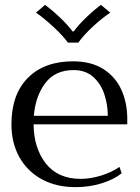

<svg xmlns="http://www.w3.org/2000/svg" viewBox="-20 -759 574 789"><path d="M128 -707 165 -739Q195 -717 227 -686.5Q259 -656 278 -630H283Q302 -656 333.5 -686.5Q365 -717 395 -739L433 -707Q401 -686 362 -650Q323 -614 302 -584H259Q238 -613 199 -649Q160 -685 128 -707ZM503 -248H118Q119 -150 168.5 -87Q218 -24 312 -24Q352 -24 395.5 -37.5Q439 -51 471 -73L480 -47Q451 -23 400.5 -6.5Q350 10 290 10Q211 10 151.5 -22.5Q92 -55 59.5 -113.5Q27 -172 27 -248Q27 -371 94.5 -439Q162 -507 280 -507Q355 -507 405 -475Q455 -443 479 -389.5Q503 -336 503 -271ZM423 -283Q423 -328 409 -371Q395 -414 363.5 -442.5Q332 -471 282 -471Q207 -471 166.5 -418Q126 -365 119 -283Z"/></svg>

Font: Trirong
Style: Regular
Weight: 400
Designer: Katatrad Team
Foundry: CadsonDemak
Version: Version 1.001